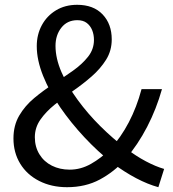

<svg xmlns="http://www.w3.org/2000/svg" viewBox="-20 -766 720 799"><path d="M259 13Q194 13 143 -13Q92 -39 64 -85Q36 -131 36 -190Q36 -244 60 -285Q84 -326 122.5 -358Q161 -390 203.5 -417.5Q246 -445 284 -472Q322 -499 346.5 -530Q371 -561 371 -600Q371 -622 363.5 -640.5Q356 -659 341 -670.5Q326 -682 302 -682Q260 -682 235.5 -651Q211 -620 211 -575Q211 -523 236 -465.5Q261 -408 303.5 -350Q346 -292 398 -240.5Q450 -189 502 -150Q545 -117 586.5 -95Q628 -73 663 -63L639 13Q595 1 546.5 -24.5Q498 -50 447 -88Q387 -135 331 -195Q275 -255 230.5 -319.5Q186 -384 159.5 -450Q133 -516 133 -574Q133 -622 154 -661Q175 -700 213 -723Q251 -746 301 -746Q369 -746 407 -706Q445 -666 445 -602Q445 -555 421.5 -517.5Q398 -480 362 -448.5Q326 -417 285 -388.5Q244 -360 207.5 -330.5Q171 -301 148 -268Q125 -235 125 -195Q125 -155 144 -124Q163 -93 196 -76.5Q229 -60 270 -60Q316 -60 358.5 -84Q401 -108 438 -145Q483 -194 516 -257Q549 -320 569 -395H654Q631 -313 592.5 -238.5Q554 -164 501 -102Q455 -51 395.5 -19Q336 13 259 13Z"/></svg>

Font: Noto Sans SC Thin
Style: Regular
Weight: 400
Version: Version 2.004-H2;hotconv 1.0.118;makeotfexe 2.5.65603